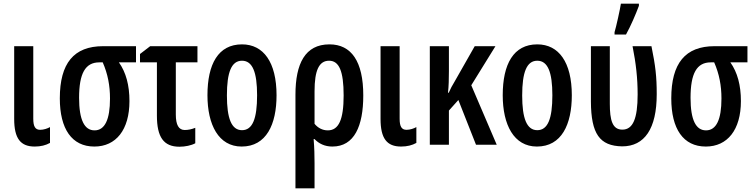

<svg xmlns="http://www.w3.org/2000/svg" viewBox="-20 -796 4151 1056"><path d="M163 -542H58V-142C58 -34 93 10 171 10C204 10 232 3 255 -10V-97C241 -89 220 -82 201 -82C174 -82 163 -100 163 -143Z M692 -240C692 -327 673 -398 634 -453H728V-542H547C386 -542 309 -448 309 -255C309 -87 375 10 499 10C618 10 692 -82 692 -240ZM415 -258C415 -392 449 -453 526 -453H545C573 -389 585 -325 585 -254C585 -139 557 -79 500 -79C445 -79 415 -135 415 -258Z M1066 -542H806L750 -499V-453H843V-160C843 -42 880 11 967 11C998 11 1032 4 1054 -8V-93C1034 -85 1015 -81 996 -81C963 -81 947 -109 947 -166V-453H1066Z M1501 -272C1501 -454 1429 -552 1311 -552C1180 -552 1121 -443 1121 -272C1121 -110 1182 10 1309 10C1445 10 1501 -112 1501 -272ZM1228 -271C1228 -399 1253 -462 1311 -462C1369 -462 1394 -399 1394 -272C1394 -143 1369 -80 1311 -80C1253 -80 1228 -145 1228 -271Z M1978 -271C1978 -459 1912 -552 1792 -552C1658 -552 1605 -446 1605 -275V240H1710V101C1710 63 1709 16 1705 -31H1710C1734 -6 1766 10 1808 10C1929 10 1978 -103 1978 -271ZM1790 -462C1845 -462 1870 -405 1870 -271C1870 -138 1843 -79 1783 -79C1754 -79 1729 -92 1710 -115V-294C1710 -410 1735 -462 1790 -462Z M2178 -542H2073V-142C2073 -34 2108 10 2186 10C2219 10 2247 3 2270 -10V-97C2256 -89 2235 -82 2216 -82C2189 -82 2178 -100 2178 -143Z M2705 -542H2591L2479 -345C2469 -329 2457 -307 2448 -286H2444C2448 -322 2449 -362 2449 -405V-542H2344V0H2449V-188L2501 -246L2598 0H2712L2572 -327Z M3125 -272C3125 -454 3053 -552 2935 -552C2804 -552 2745 -443 2745 -272C2745 -110 2806 10 2933 10C3069 10 3125 -112 3125 -272ZM2852 -271C2852 -399 2877 -462 2935 -462C2993 -462 3018 -399 3018 -272C3018 -143 2993 -80 2935 -80C2877 -80 2852 -145 2852 -271Z M3360 -606H3423C3450 -655 3476 -716 3494 -764V-776H3395C3391 -748 3369 -648 3360 -619ZM3402 9C3525 9 3592 -88 3592 -278C3592 -376 3585 -434 3563 -542H3459C3478 -447 3487 -365 3487 -277C3487 -143 3461 -83 3403 -83C3348 -83 3334 -135 3334 -226V-542H3230V-237C3231 -60 3278 7 3402 9Z M4055 -240C4055 -327 4036 -398 3997 -453H4091V-542H3910C3749 -542 3672 -448 3672 -255C3672 -87 3738 10 3862 10C3981 10 4055 -82 4055 -240ZM3778 -258C3778 -392 3812 -453 3889 -453H3908C3936 -389 3948 -325 3948 -254C3948 -139 3920 -79 3863 -79C3808 -79 3778 -135 3778 -258Z"/></svg>

Font: Noto Sans Display Condensed Medium
Style: Regular
Weight: 500
Width: 3
Designer: Monotype Design Team
Foundry: Monotype Imaging Inc.
Version: Version 1.900